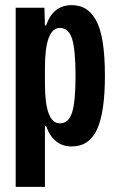

<svg xmlns="http://www.w3.org/2000/svg" viewBox="-20 -560 458 747"><path d="M41 167V-529.8H152.8L154.8 -460.9H159.2Q186.5 -540 258.8 -540Q289.1 -540 311.8 -526.9Q334.5 -513.7 352.3 -483.4Q370.1 -453.1 379.2 -398.4Q388.2 -343.8 388.2 -265.1Q388.2 -123.5 357.7 -56.9Q327.1 9.8 258.8 9.8Q188 9.8 159.2 -69.8H154.8V167ZM154.8 -234.9Q154.8 -80.1 212.9 -80.1Q247.1 -80.1 260.5 -122.6Q273.9 -165 273.9 -265.1Q273.9 -362.8 261 -407Q248 -451.2 212.9 -451.2Q154.8 -451.2 154.8 -294.9Z"/></svg>

Font: Lumene Sans Condensed
Style: Bold
Weight: 600
Width: 3
Designer: Deni Anggara
Version: Version 1.003;Glyphs 3.1.2 (3151)